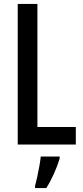

<svg xmlns="http://www.w3.org/2000/svg" viewBox="-20 -734 421 975"><path d="M70 0V-714H170V-89H365V0ZM283 71Q272 108 253.5 149Q235 190 215 221H158V209Q163 192 169 164.5Q175 137 180 109Q185 81 187 61H283Z"/></svg>

Font: Noto Sans ExtraCondensed Medium
Style: Regular
Weight: 500
Width: 2
Designer: Monotype Design Team
Foundry: Monotype Imaging Inc.
Version: Version 2.013; ttfautohint (v1.8.4.7-5d5b)